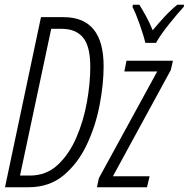

<svg xmlns="http://www.w3.org/2000/svg" viewBox="-20 -786 793 806"><path d="M635 -606Q653 -639 689.5 -684.5Q726 -730 751 -757L753 -766H724Q697 -744 671 -716Q645 -688 621 -659Q608 -691 592.5 -719Q577 -747 565 -766H538L536 -757Q549 -733 566.5 -683.5Q584 -634 590 -606ZM100 0Q187 0 247 -50Q307 -100 344 -178Q381 -256 398 -344Q415 -432 415 -508Q415 -714 247 -714H152L1 0ZM195 -665H239Q298 -665 328.5 -628.5Q359 -592 359 -505Q359 -437 345 -358Q331 -279 300.5 -208.5Q270 -138 222 -93.5Q174 -49 105 -49H64ZM597 0 608 -46H454L697 -492L706 -531H511L502 -486H640L395 -38L387 0Z"/></svg>

Font: Noto Sans Display Condensed Light
Style: Italic
Weight: 300
Width: 3
Designer: Monotype Design team
Foundry: Monotype Imaging Inc.
Version: 1.000